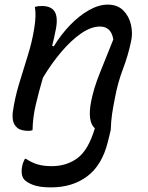

<svg xmlns="http://www.w3.org/2000/svg" viewBox="-20 -562 640 832"><path d="M204 158Q269 158 316 123Q363 88 391 -6Q358 -35 375 -123Q386 -179 412 -244Q438 -309 471 -391Q462 -447 413 -447Q375 -447 332 -417.5Q289 -388 246 -337.5Q203 -287 166 -225Q149 -167 135.5 -110.5Q122 -54 121 2Q114 5 104 5Q70 5 54.5 -8.5Q39 -22 36 -41.5Q33 -61 36 -80Q44 -136 62 -196.5Q80 -257 99.5 -318.5Q119 -380 128 -437Q138 -496 131 -532Q143 -536 161 -536Q205 -536 219 -508Q233 -480 219 -421Q214 -394 206 -364L213 -361Q244 -412 283.5 -453Q323 -494 365.5 -518Q408 -542 447 -542Q489 -542 514 -517Q539 -492 547.5 -455Q556 -418 548 -383Q535 -321 512.5 -262Q490 -203 478 -137Q470 -98 465.5 -67Q461 -36 460 0Q455 21 453.5 28Q452 35 447 54Q422 154 358 202Q294 250 201 250Q152 250 124 239.5Q96 229 84 215Q68 194 77 154Q79 145 82 138.5Q85 132 88 126H92Q118 143 143.5 150.5Q169 158 204 158Z"/></svg>

Font: Recursive Mn Csl St
Style: Italic
Weight: 400
Italic angle: -15°
Monospace: yes
Version: Version 1.079;hotconv 1.0.112;makeotfexe 2.5.65598; ttfautoh